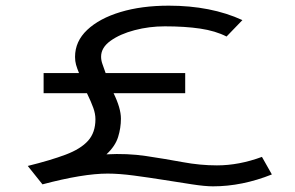

<svg xmlns="http://www.w3.org/2000/svg" viewBox="-20 -643 1040 678"><path d="M130 8 78 -57Q159 -77 212 -97Q265 -117 291 -146Q317 -175 317 -222Q317 -241 309.5 -262Q302 -283 287 -314H134V-385H259Q252 -402 248.5 -414.5Q245 -427 245 -442Q245 -497 288 -537.5Q331 -578 405.5 -600.5Q480 -623 576 -623Q725 -623 836 -572L780 -514Q741 -534 687 -542Q633 -550 562 -550Q507 -550 455.5 -536.5Q404 -523 370.5 -499Q337 -475 337 -443Q337 -430 341.5 -417.5Q346 -405 353 -385H634V-314H381Q407 -261 407 -224Q407 -191 397 -159Q387 -127 356 -98Q429 -102 496 -92Q563 -82 625 -70.5Q687 -59 746 -59Q824 -59 905 -89L940 -27Q835 15 732 15Q704 15 658.5 8Q613 1 559.5 -7.5Q506 -16 453.5 -23Q401 -30 360 -30Q273 -30 130 8Z"/></svg>

Font: Inconsolata UltraExpanded Thin
Style: Regular
Weight: 100
Width: 9
Monospace: yes
Designer: Raph Levien, Cyreal, Brenton Simpson
Foundry: Raph Levien, Cyreal, Google
Version: Version 3.100; ttfautohint (v1.8.4.7-5d5b)